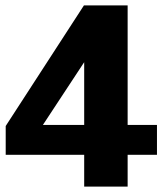

<svg xmlns="http://www.w3.org/2000/svg" viewBox="-20 -620 600 707"><path d="M289 -600H450V-160H558V-50H450V67H290V-50H1V-156ZM290 -160V-391L138 -160Z"/></svg>

Font: Epunda Sans ExtraBold
Style: Regular
Weight: 800
Designer: Simon Atzbach
Foundry: typofactur
Version: Version 2.204; ttfautohint (v1.8.4.7-5d5b)